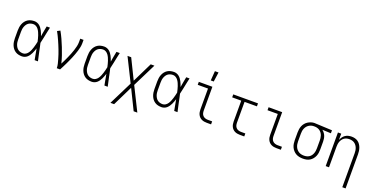

<svg xmlns="http://www.w3.org/2000/svg" viewBox="-26 -1697 5551 2844"><g transform="rotate(20 2750.0 -275.0)"><path d="M244 12Q217 12 190 6Q163 0 140 -15Q117 -30 100.5 -51.5Q84 -73 74 -98.5Q64 -124 60 -151Q56 -178 56 -205V-325Q56 -352 60 -379Q64 -406 74 -431.5Q84 -457 100.5 -478.5Q117 -500 140 -515Q163 -530 190 -536Q217 -542 244 -542Q265 -542 286 -534.5Q307 -527 323.5 -513.5Q340 -500 353 -482.5Q366 -465 376 -445.5Q386 -426 394 -406Q402 -386 409 -365Q410 -371 411 -377Q412 -383 413 -388V-391Q419 -426 425.5 -460.5Q432 -495 439 -530H491Q482 -491 474 -452.5Q466 -414 458 -375V-374Q452 -348 446.5 -322Q441 -296 435 -270Q442 -242 448 -213.5Q454 -185 460 -157V-155Q469 -116 477 -77.5Q485 -39 494 0H442Q435 -35 428.5 -70.5Q422 -106 416 -141L415 -143Q414 -151 412.5 -158.5Q411 -166 410 -174Q403 -152 395 -131Q387 -110 377.5 -90Q368 -70 355 -51.5Q342 -33 325.5 -18.5Q309 -4 287.5 4Q266 12 244 12ZM244 -35Q269 -35 290 -49Q311 -63 325 -83.5Q339 -104 348.5 -127Q358 -150 365.5 -174Q373 -198 379 -222Q385 -246 390 -270Q385 -294 379 -317Q373 -340 365.5 -363Q358 -386 348 -408Q338 -430 324 -449.5Q310 -469 289 -482Q268 -495 244 -495Q223 -495 203 -489.5Q183 -484 166.5 -472Q150 -460 138.5 -442.5Q127 -425 120 -405.5Q113 -386 110.5 -366Q108 -346 108 -325V-205Q108 -184 110.5 -164Q113 -144 120 -124.5Q127 -105 138.5 -87.5Q150 -70 166.5 -58Q183 -46 203 -40.5Q223 -35 244 -35Z M791 0Q791 -35 782.5 -68.5Q774 -102 764.5 -135.5Q755 -169 744 -202Q733 -235 720.5 -267Q708 -299 695 -331Q682 -363 667.5 -395Q653 -427 638 -458Q623 -489 606 -519L651 -542Q681 -489 706.5 -433Q732 -377 754.5 -320Q777 -263 797 -205Q817 -147 831 -87Q847 -118 862 -149Q877 -180 891 -212Q905 -244 918 -276Q931 -308 941.5 -341Q952 -374 960 -408Q968 -442 968 -477V-530H1020V-477Q1020 -445 1013.5 -413.5Q1007 -382 997.5 -351.5Q988 -321 977 -290.5Q966 -260 953.5 -230.5Q941 -201 928 -172Q915 -143 901 -114Q887 -85 872.5 -56.5Q858 -28 843 0Z M1344 12Q1317 12 1290 6Q1263 0 1240 -15Q1217 -30 1200.5 -51.5Q1184 -73 1174 -98.5Q1164 -124 1160 -151Q1156 -178 1156 -205V-325Q1156 -352 1160 -379Q1164 -406 1174 -431.5Q1184 -457 1200.5 -478.5Q1217 -500 1240 -515Q1263 -530 1290 -536Q1317 -542 1344 -542Q1365 -542 1386 -534.5Q1407 -527 1423.5 -513.5Q1440 -500 1453 -482.5Q1466 -465 1476 -445.5Q1486 -426 1494 -406Q1502 -386 1509 -365Q1510 -371 1511 -377Q1512 -383 1513 -388V-391Q1519 -426 1525.5 -460.5Q1532 -495 1539 -530H1591Q1582 -491 1574 -452.5Q1566 -414 1558 -375V-374Q1552 -348 1546.5 -322Q1541 -296 1535 -270Q1542 -242 1548 -213.5Q1554 -185 1560 -157V-155Q1569 -116 1577 -77.5Q1585 -39 1594 0H1542Q1535 -35 1528.5 -70.5Q1522 -106 1516 -141L1515 -143Q1514 -151 1512.5 -158.5Q1511 -166 1510 -174Q1503 -152 1495 -131Q1487 -110 1477.5 -90Q1468 -70 1455 -51.5Q1442 -33 1425.5 -18.5Q1409 -4 1387.5 4Q1366 12 1344 12ZM1344 -35Q1369 -35 1390 -49Q1411 -63 1425 -83.5Q1439 -104 1448.5 -127Q1458 -150 1465.5 -174Q1473 -198 1479 -222Q1485 -246 1490 -270Q1485 -294 1479 -317Q1473 -340 1465.5 -363Q1458 -386 1448 -408Q1438 -430 1424 -449.5Q1410 -469 1389 -482Q1368 -495 1344 -495Q1323 -495 1303 -489.5Q1283 -484 1266.5 -472Q1250 -460 1238.5 -442.5Q1227 -425 1220 -405.5Q1213 -386 1210.5 -366Q1208 -346 1208 -325V-205Q1208 -184 1210.5 -164Q1213 -144 1220 -124.5Q1227 -105 1238.5 -87.5Q1250 -70 1266.5 -58Q1283 -46 1303 -40.5Q1323 -35 1344 -35Z M1713 210 1897 -160 1713 -530H1771L1925 -216L2079 -530H2137L1953 -160L2137 210H2079L1925 -104L1771 210Z M2444 12Q2417 12 2390 6Q2363 0 2340 -15Q2317 -30 2300.5 -51.5Q2284 -73 2274 -98.5Q2264 -124 2260 -151Q2256 -178 2256 -205V-325Q2256 -352 2260 -379Q2264 -406 2274 -431.5Q2284 -457 2300.5 -478.5Q2317 -500 2340 -515Q2363 -530 2390 -536Q2417 -542 2444 -542Q2465 -542 2486 -534.5Q2507 -527 2523.5 -513.5Q2540 -500 2553 -482.5Q2566 -465 2576 -445.5Q2586 -426 2594 -406Q2602 -386 2609 -365Q2610 -371 2611 -377Q2612 -383 2613 -388V-391Q2619 -426 2625.5 -460.5Q2632 -495 2639 -530H2691Q2682 -491 2674 -452.5Q2666 -414 2658 -375V-374Q2652 -348 2646.5 -322Q2641 -296 2635 -270Q2642 -242 2648 -213.5Q2654 -185 2660 -157V-155Q2669 -116 2677 -77.5Q2685 -39 2694 0H2642Q2635 -35 2628.5 -70.5Q2622 -106 2616 -141L2615 -143Q2614 -151 2612.5 -158.5Q2611 -166 2610 -174Q2603 -152 2595 -131Q2587 -110 2577.5 -90Q2568 -70 2555 -51.5Q2542 -33 2525.5 -18.5Q2509 -4 2487.5 4Q2466 12 2444 12ZM2444 -35Q2469 -35 2490 -49Q2511 -63 2525 -83.5Q2539 -104 2548.5 -127Q2558 -150 2565.5 -174Q2573 -198 2579 -222Q2585 -246 2590 -270Q2585 -294 2579 -317Q2573 -340 2565.5 -363Q2558 -386 2548 -408Q2538 -430 2524 -449.5Q2510 -469 2489 -482Q2468 -495 2444 -495Q2423 -495 2403 -489.5Q2383 -484 2366.5 -472Q2350 -460 2338.5 -442.5Q2327 -425 2320 -405.5Q2313 -386 2310.5 -366Q2308 -346 2308 -325V-205Q2308 -184 2310.5 -164Q2313 -144 2320 -124.5Q2327 -105 2338.5 -87.5Q2350 -70 2366.5 -58Q2383 -46 2403 -40.5Q2423 -35 2444 -35Z M3223 0H3154Q3133 0 3112.5 -3.5Q3092 -7 3073 -16Q3054 -25 3039 -40Q3024 -55 3015 -74Q3006 -93 3002.5 -113.5Q2999 -134 2999 -155V-483H2837V-530H3051V-155Q3051 -133 3056.5 -112.5Q3062 -92 3076.5 -76.5Q3091 -61 3112 -54Q3133 -47 3154 -47H3223Z M2996 -610 3007 -760H3064L3043 -610Z M3746 0H3677Q3657 0 3636 -3.5Q3615 -7 3596.5 -16Q3578 -25 3563 -40Q3548 -55 3539 -74Q3530 -93 3526.5 -113.5Q3523 -134 3523 -155V-483H3380V-530H3770V-483H3575V-155Q3575 -133 3580.5 -112.5Q3586 -92 3600.5 -76.5Q3615 -61 3635.5 -54Q3656 -47 3677 -47H3746Z M4323 0H4254Q4233 0 4212.5 -3.5Q4192 -7 4173 -16Q4154 -25 4139 -40Q4124 -55 4115 -74Q4106 -93 4102.5 -113.5Q4099 -134 4099 -155V-483H3937V-530H4151V-155Q4151 -133 4156.5 -112.5Q4162 -92 4176.5 -76.5Q4191 -61 4212 -54Q4233 -47 4254 -47H4323Z M4674 12Q4645 12 4617 6.5Q4589 1 4564.5 -12.5Q4540 -26 4520.5 -47.5Q4501 -69 4489 -94.5Q4477 -120 4472.5 -148.5Q4468 -177 4468 -205V-325Q4468 -352 4472 -378.5Q4476 -405 4486.5 -430Q4497 -455 4514.5 -476Q4532 -497 4555 -511.5Q4578 -526 4604 -534.5Q4630 -543 4656 -543Q4661 -543 4665.5 -542.5Q4670 -542 4675 -542L4936 -530V-483L4799 -489Q4817 -475 4831.5 -456.5Q4846 -438 4854.5 -416.5Q4863 -395 4866.5 -371.5Q4870 -348 4870 -325V-205Q4870 -177 4866 -149.5Q4862 -122 4851 -96.5Q4840 -71 4822 -49.5Q4804 -28 4780.5 -13.5Q4757 1 4729.5 6.5Q4702 12 4674 12ZM4674 -35Q4695 -35 4715.5 -40Q4736 -45 4754 -56.5Q4772 -68 4784.5 -85Q4797 -102 4804.5 -122Q4812 -142 4815 -163Q4818 -184 4818 -205V-325Q4818 -344 4815.5 -363.5Q4813 -383 4807 -401.5Q4801 -420 4790 -436.5Q4779 -453 4764 -465.5Q4749 -478 4730.5 -485Q4712 -492 4693 -494L4675 -495H4662Q4641 -495 4621 -488.5Q4601 -482 4584 -470.5Q4567 -459 4554 -442Q4541 -425 4533.5 -406Q4526 -387 4523 -366.5Q4520 -346 4520 -325V-205Q4520 -183 4523.5 -161.5Q4527 -140 4535.5 -120Q4544 -100 4558 -83.5Q4572 -67 4590.5 -55.5Q4609 -44 4630.5 -39.5Q4652 -35 4674 -35Z M5368 210V-325Q5368 -346 5365 -367Q5362 -388 5354.5 -407.5Q5347 -427 5334.5 -444Q5322 -461 5304.5 -473Q5287 -485 5266.5 -490Q5246 -495 5225 -495Q5204 -495 5183.5 -490Q5163 -485 5145.5 -473Q5128 -461 5115.5 -444Q5103 -427 5095.5 -407.5Q5088 -388 5085 -367Q5082 -346 5082 -325V0H5030V-530H5082V-431Q5091 -455 5106.5 -477Q5122 -499 5143.5 -514Q5165 -529 5191 -535.5Q5217 -542 5243 -542Q5269 -542 5295.5 -535.5Q5322 -529 5343.5 -513.5Q5365 -498 5380 -476Q5395 -454 5404 -429Q5413 -404 5416.5 -377.5Q5420 -351 5420 -325V210Z"/></g></svg>

Font: Lode Dark Term
Style: Regular
Weight: 400
Monospace: yes
Designer: Belleve Invis
Foundry: Belleve Invis
Version: Version 29.2.0